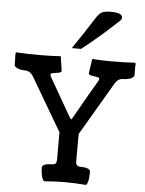

<svg xmlns="http://www.w3.org/2000/svg" viewBox="-65 -1072 850 1128"><g transform="rotate(5 360.0 -508.0)"><path d="M332.5 -788.1Q402.3 -890.6 455.6 -975.1Q472.2 -1001.5 488.8 -1011Q505.4 -1020.5 539.1 -1020.5Q578.1 -1020.5 594.5 -1013.4Q610.8 -1006.3 610.8 -990.7Q610.8 -983.9 604.2 -976.6Q597.7 -969.2 580.6 -954.1Q563.5 -939 553.2 -929.2Q536.1 -912.6 480.7 -865Q425.3 -817.4 386.7 -788.1ZM416.5 -289.1 416 -129.4Q416 -122.1 416.7 -117.9Q417.5 -113.8 420.2 -108.4Q422.9 -103 429.7 -100.3Q436.5 -97.7 447.3 -97.7Q469.7 -97.7 485.8 -91.8Q502 -85.9 502 -74.2Q502 -9.3 485.8 5.4Q412.6 0 360.4 0Q310.5 0 238.8 5.4Q228 -2.4 222.9 -25.9Q217.8 -49.3 217.8 -74.2Q217.8 -85.9 233.9 -91.8Q250 -97.7 272.5 -97.7Q291.5 -97.7 297.4 -105.7Q303.2 -113.8 303.2 -128.4V-289.1L119.1 -602.5Q100.6 -633.3 69.8 -633.3Q49.3 -633.3 31.7 -639.2Q14.2 -645 7.3 -656.7Q7.3 -667 6.3 -690.4Q5.4 -713.9 5.4 -723.1Q5.4 -732.4 9.8 -734.9Q71.3 -731 147.5 -731Q222.7 -731 272 -734.9Q273.4 -730.5 284.2 -652.8Q284.2 -652.3 284.4 -651.4Q284.7 -650.4 284.7 -649.9Q284.7 -640.6 268.8 -637.5Q252.9 -634.3 236.8 -632.1Q220.7 -629.9 220.7 -622.1Q220.7 -617.2 229.5 -601.6L348.6 -394Q362.3 -371.6 364.7 -370.1Q368.2 -371.1 380.4 -394Q462.4 -538.6 500 -601.6Q508.8 -616.2 508.8 -622.1Q508.8 -629.9 492.7 -632.1Q476.6 -634.3 460.7 -637.5Q444.8 -640.6 444.8 -649.9Q444.8 -650.4 445.1 -651.4Q445.3 -652.3 445.3 -652.8Q456.1 -730.5 457.5 -734.9Q503.4 -731 572.3 -731Q648.4 -731 710 -734.9Q714.4 -732.4 714.4 -723.1Q714.4 -718.3 712.9 -712.4V-705.1Q712.9 -700.2 713.1 -689.5Q713.4 -678.7 713.4 -673.3Q713.4 -667.5 712.4 -656.7Q705.6 -645 688 -639.2Q670.4 -633.3 649.9 -633.3Q618.2 -633.3 600.6 -602.5Z"/></g></svg>

Font: Coustard
Style: Regular
Weight: 400
Foundry: vernon adams
Version: Version 1.000